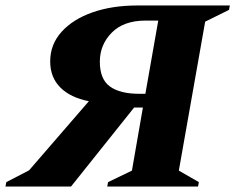

<svg xmlns="http://www.w3.org/2000/svg" viewBox="-70 -680 858 700"><path d="M189 0H-50L-47 -16L36 -59L254 -311Q187 -324 150 -361Q113 -398 113 -456Q113 -518 154.5 -564Q196 -610 267.5 -635Q339 -660 430 -660H768L765 -644L678 -601L582 -58L655 -16L652 0H321L324 -16L411 -58L451 -288H419ZM438 -338H460L507 -605H461Q381 -605 337.5 -561Q294 -517 294 -455Q294 -391 331 -364.5Q368 -338 438 -338Z"/></svg>

Font: Spectral ExtraBold
Style: Italic
Weight: 800
Italic angle: -10°
Designer: Jean-Baptiste Levee
Foundry: Production Type
Version: Version 2.001